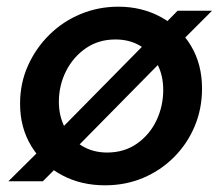

<svg xmlns="http://www.w3.org/2000/svg" viewBox="-20 -542 663 574"><path d="M198 -90 148 -142 423 -421 471 -367ZM511 -407 459 -457 511 -510H614ZM5 0 113 -107 161 -53 108 0ZM294 12Q222 12 165 -18.5Q108 -49 74 -104.5Q40 -160 40 -232Q40 -293 63.5 -345.5Q87 -398 127.5 -438Q168 -478 221 -500Q274 -522 334 -522Q404 -522 461 -491Q518 -460 551 -405Q584 -350 584 -277Q584 -217 562 -164.5Q540 -112 500 -72Q460 -32 407.5 -10Q355 12 294 12ZM300 -86Q352 -86 390 -113Q428 -140 448 -182.5Q468 -225 468 -273Q468 -317 450 -351Q432 -385 400 -404.5Q368 -424 325 -424Q275 -424 237 -398Q199 -372 177.5 -329.5Q156 -287 156 -237Q156 -195 174 -160.5Q192 -126 225 -106Q258 -86 300 -86Z"/></svg>

Font: MuseoModerno Thin Medium
Style: Italic
Weight: 500
Italic angle: -9°
Version: Version 1.003